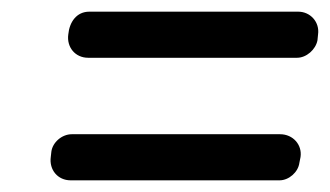

<svg xmlns="http://www.w3.org/2000/svg" viewBox="-20 -489 565 329"><path d="M524 -420 525 -430C528 -451 512 -469 491 -469H133C111 -469 99 -451 97 -430C94 -408 109 -390 131 -390H489C505 -390 521 -404 524 -420ZM493 -210 495 -220C498 -241 482 -259 460 -259H103C86 -259 70 -245 68 -229L67 -220C64 -198 79 -180 101 -180H459C475 -180 491 -194 493 -210Z"/></svg>

Font: Trueno
Style: RoundIt
Weight: 400
Designer: Julieta Ulanovsky, Jasper
Foundry: Julieta Ulanovsky, Cannot Into Space Fonts
Version: Version 3.001